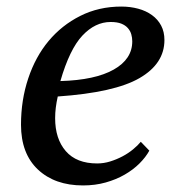

<svg xmlns="http://www.w3.org/2000/svg" viewBox="-20 -555 541 585"><path d="M435 -96 409 -123C403 -115.7 395.2 -108 385.5 -100C375.8 -92 365 -84.8 353 -78.5C341 -72.2 328.5 -67 315.5 -63C302.5 -59 289.3 -57 276 -57C234 -57 202.2 -69.5 180.5 -94.5C158.8 -119.5 148 -153 148 -195C148 -205.7 148.7 -216.3 150 -227C151.3 -237.7 153.3 -249 156 -261C271.3 -269 354.3 -287.7 405 -317C455.7 -346.3 481 -385 481 -433C481 -449.7 477.7 -464.3 471 -477C464.3 -489.7 455 -500.3 443 -509C431 -517.7 417 -524.2 401 -528.5C385 -532.8 368 -535 350 -535C304 -535 262.2 -525.5 224.5 -506.5C186.8 -487.5 154.7 -462 128 -430C101.3 -398 80.7 -360 66 -316C51.3 -272 44 -225 44 -175C44 -116.3 61.2 -70.8 95.5 -38.5C129.8 -6.2 175.7 10 233 10C257.7 10 280.7 7 302 1C323.3 -5 342.7 -13 360 -23C377.3 -33 392.3 -44.3 405 -57C417.7 -69.7 427.7 -82.7 435 -96ZM317 -488C330.3 -488 341.2 -486.3 349.5 -483C357.8 -479.7 364.5 -475.2 369.5 -469.5C374.5 -463.8 378 -457.5 380 -450.5C382 -443.5 383 -436.3 383 -429C383 -393 364.2 -364.3 326.5 -343C288.8 -321.7 234.7 -310 164 -308C182.7 -372.7 205 -418.8 231 -446.5C257 -474.2 285.7 -488 317 -488Z"/></svg>

Font: PT Serif Caption
Style: Italic
Weight: 400
Italic angle: -12°
Designer: A.Korolkova, O.Umpeleva, V.Yefimov
Foundry: ParaType Ltd
Version: Version 1.000W OFL